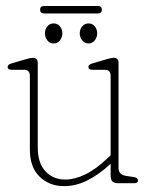

<svg xmlns="http://www.w3.org/2000/svg" viewBox="-20 -626 506 656"><path d="M82 -115V-366.5Q82 -387.5 63 -387.5H20.5Q6 -387.5 6 -397.5Q6 -405.5 20 -409.5L67.5 -423.5Q85 -428.5 92.5 -428.5Q109 -428.5 109 -410.5V-122.5Q109 -68.5 135.5 -40.5Q162 -12.5 203.5 -12.5Q234.5 -12.5 270.8 -29.8Q307 -47 348.5 -86.5L358 -95.5V-366.5Q358 -387.5 339 -387.5H296.5Q282 -387.5 282 -397.5Q282 -405.5 296 -409.5L343.5 -423.5Q361 -428.5 368.5 -428.5Q385 -428.5 385 -410.5V-52Q385 -28.5 411 -25L437.5 -21Q451.5 -19 451.5 -9Q451.5 0 437.5 0H385.5Q370 0 364 -6Q358 -12 358 -30V-66.5Q319 -30 279.2 -10Q239.5 10 199.5 10Q148.5 10 115.2 -22.5Q82 -55 82 -115ZM163.5 -477.5Q150 -477.5 141.8 -488Q133.5 -498.5 133.5 -512Q133.5 -526 141.8 -536Q150 -546 163.5 -546Q176.5 -546 184.8 -536Q193 -526 193 -512Q193 -498.5 184.8 -488Q176.5 -477.5 163.5 -477.5ZM282.5 -477.5Q269.5 -477.5 261 -488Q252.5 -498.5 252.5 -512Q252.5 -526 261 -536Q269.5 -546 282.5 -546Q295.5 -546 303.8 -536Q312 -526 312 -512Q312 -498.5 303.8 -488Q295.5 -477.5 282.5 -477.5ZM117 -593Q117 -605.5 131 -605.5H314Q328 -605.5 328 -593Q328 -580 314 -580H131Q117 -580 117 -593Z"/></svg>

Font: Fraunces 144pt S100 Thin
Style: Regular
Weight: 100
Version: Version 1.000; ttfautohint (v1.8.3)